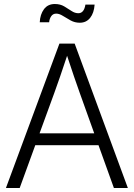

<svg xmlns="http://www.w3.org/2000/svg" viewBox="-20 -947 674 967"><path d="M9.8 0 279.3 -727.5H356L624 0H553.7L476.1 -215.8H157.7L79.1 0ZM179.2 -275.4H454.6L381.3 -480Q367.7 -517.6 352.8 -561.5Q337.9 -605.5 317.9 -666Q297.9 -605.5 282.7 -561.5Q267.6 -517.6 253.9 -480ZM381.8 -832.5Q356.9 -832.5 335.9 -844Q314.9 -855.5 296.9 -866.9Q278.8 -878.4 263.2 -878.4Q246.6 -878.4 237.8 -865.2Q229 -852.1 227.5 -835H180.2Q182.1 -874.5 201.4 -900.6Q220.7 -926.8 256.3 -926.8Q283.2 -926.8 303.2 -915Q323.2 -903.3 340.1 -891.8Q356.9 -880.4 374.5 -880.4Q403.3 -880.4 410.2 -923.8H456.5Q453.6 -881.8 434.1 -857.2Q414.6 -832.5 381.8 -832.5Z"/></svg>

Font: Inter Display Light
Style: Regular
Weight: 300
Designer: Rasmus Andersson
Foundry: rsms
Version: Version 4.000;git-a52131595